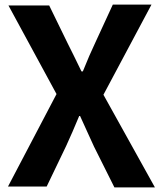

<svg xmlns="http://www.w3.org/2000/svg" viewBox="-20 -775 717 839"><path d="M15 40H184L269 -137C288 -178 306 -220 326 -268H330C353 -219 371 -176 391 -134L480 44H657L432 -361L642 -755H473L397 -590C379 -552 362 -513 342 -463H336C312 -512 294 -550 275 -587L195 -751H17L227 -364Z"/></svg>

Font: GenEiGothic-pro-Regular
Style: Bold
Weight: 700
Designer: Ryoko NISHIZUKA (kana & ideographs); Paul D. Hunt (Latin, Greek & Cyrillic); Wenlong ZHANG (bopomofo); Sandoll Communica
Foundry: Adobe Systems Incorporated; o_tamon
Version: Version 1.000.140830